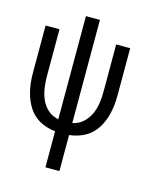

<svg xmlns="http://www.w3.org/2000/svg" viewBox="-109 -629 765 893"><g transform="rotate(15 273.0 -182.0)"><path d="M431.2 -227.1Q431.2 -127 390.1 -64.5Q349.1 -2 261.2 8.8V182.1H193.8V8.8Q105 -2 64.5 -64.9Q23.9 -127.9 23.9 -228V-455.1H90.8V-227.1Q90.8 -201.2 95 -172.6Q99.1 -144 110.1 -119.1Q121.1 -94.2 141.1 -75.2Q161.1 -56.2 193.8 -48.8V-545.9H261.2V-48.8Q293 -56.2 313 -75.2Q333 -94.2 344.5 -119.1Q356 -144 359.9 -172.6Q363.8 -201.2 363.8 -227.1V-455.1H431.2Z"/></g></svg>

Font: Anonymous Pro
Style: Regular
Weight: 400
Monospace: yes
Designer: Mark Simonson
Version: Version 1.003